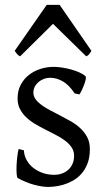

<svg xmlns="http://www.w3.org/2000/svg" viewBox="-20 -738 426 773"><path d="M341.8 -138.2Q341.8 -103.5 332 -78.9Q322.3 -54.2 306.6 -37.1Q291 -20 272 -9.8Q252.9 0.5 234.4 5.9Q215.8 11.2 199.5 12.9Q183.1 14.6 173.8 14.6Q150.4 14.6 117.4 5.9Q84.5 -2.9 51.8 -21Q48.3 -22.5 47.1 -36.9Q45.9 -51.3 46.6 -70.1Q47.4 -88.9 49.6 -107.9Q51.8 -127 55.2 -138.2L76.2 -132.8Q77.1 -112.3 86.9 -94.2Q96.7 -76.2 113 -63Q129.4 -49.8 151.1 -42Q172.9 -34.2 198.2 -34.2Q215.8 -34.2 230.5 -39.8Q245.1 -45.4 255.9 -55.4Q266.6 -65.4 272.5 -79.6Q278.3 -93.8 278.3 -110.8Q278.3 -130.4 267.8 -145.5Q257.3 -160.6 240.2 -173.1Q223.1 -185.5 201.4 -196.5Q179.7 -207.5 157.2 -219.2Q136.7 -229.5 117.7 -241.2Q98.6 -252.9 83.7 -267.6Q68.8 -282.2 59.8 -300.3Q50.8 -318.4 50.8 -341.8Q50.8 -372.1 63 -395.8Q75.2 -419.4 95.5 -435.5Q115.7 -451.7 141.8 -460.2Q168 -468.8 195.8 -468.8Q210.9 -468.8 229.2 -466.1Q247.6 -463.4 265.4 -458.5Q283.2 -453.6 298.8 -446.8Q314.5 -439.9 324.2 -431.2Q327.1 -428.2 325 -418Q322.8 -407.7 318.1 -395.5Q313.5 -383.3 308.1 -372.6Q302.7 -361.8 299.8 -357.9L280.8 -361.8Q257.3 -397 232.2 -410.9Q207 -424.8 183.1 -424.8Q167 -424.8 154.3 -419.4Q141.6 -414.1 132.6 -405.5Q123.5 -397 118.9 -386.7Q114.3 -376.5 114.3 -366.2Q114.3 -350.6 123.5 -338.1Q132.8 -325.7 147.9 -314.7Q163.1 -303.7 182.4 -293.7Q201.7 -283.7 222.2 -272.9Q243.2 -262.2 264.6 -250Q286.1 -237.8 303.2 -221.9Q320.3 -206.1 331.1 -185.8Q341.8 -165.5 341.8 -138.2ZM348.1 -533.2Q342.3 -523.9 338.9 -519.5Q335.4 -515.1 327.1 -511.2L193.4 -642.1L61 -511.2Q57.1 -513.2 54.4 -515.1Q51.8 -517.1 49.6 -519.5Q47.4 -522 44.9 -525.4Q42.5 -528.8 39.1 -533.2L168 -718.3H220.2Z"/></svg>

Font: Noto Serif Devanagari
Style: Regular
Weight: 400
Designer: Monotype Design Team
Foundry: Monotype Imaging Inc.
Version: Version 1.01